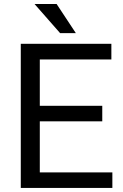

<svg xmlns="http://www.w3.org/2000/svg" viewBox="-20 -927 608 947"><path d="M484.4 -328.6H176.3V-76.7H534.2V0H82.5V-710.9H529.3V-633.8H176.3V-405.3H484.4ZM354 -763.7H276.4L150.4 -907.2H259.3Z"/></svg>

Font: Mardoto
Style: Regular
Weight: 400
Designer: Christian Robertson, Vahan Hovhannisyan
Foundry: Google
Version: Version 1.000